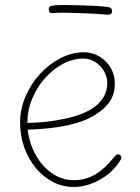

<svg xmlns="http://www.w3.org/2000/svg" viewBox="-20 -747 558 764"><path d="M273 -3Q229 -3 190.5 -23Q152 -43 122.5 -78.5Q93 -114 76.5 -160.5Q60 -207 60 -260Q60 -313 81.5 -363Q103 -413 139 -452.5Q175 -492 220.5 -515.5Q266 -539 314 -539Q348 -539 376 -522Q404 -505 420.5 -477Q437 -449 437 -415Q437 -376 419 -346.5Q401 -317 362 -292Q319 -264 252 -249Q185 -234 90 -231Q97 -175 123 -129Q149 -83 188.5 -56.5Q228 -30 273 -30Q319 -30 357.5 -52Q396 -74 435 -123Q440 -128 442.5 -130.5Q445 -133 449 -133Q453 -133 456 -131Q459 -129 461 -126.5Q463 -124 463 -120Q463 -117 460.5 -112Q458 -107 452 -98Q421 -55 372 -29Q323 -3 273 -3ZM89 -258Q166 -259 236 -274Q306 -289 345 -314Q375 -332 391 -359Q407 -386 407 -417Q407 -441 394 -463.5Q381 -486 359.5 -500Q338 -514 312 -514Q270 -514 230.5 -493Q191 -472 159 -436Q127 -400 108 -354Q89 -308 89 -258ZM191 -695Q181 -694 177.5 -698.5Q174 -703 174 -710Q174 -717 178 -720.5Q182 -724 191 -725Q209 -727 238 -727Q267 -727 299.5 -726Q332 -725 361 -723.5Q390 -722 408 -719Q419 -718 422.5 -713.5Q426 -709 426 -701Q426 -694 420.5 -691Q415 -688 403 -689Q382 -691 353.5 -692.5Q325 -694 294 -695Q263 -696 236 -696.5Q209 -697 191 -695Z"/></svg>

Font: Playpen Sans Thin
Style: Regular
Weight: 250
Designer: Laura Meseguer, Veronika Burian, José Scaglione
Foundry: TypeTogether
Version: Version 1.001